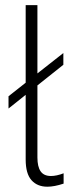

<svg xmlns="http://www.w3.org/2000/svg" viewBox="-20 -717 308 744"><path d="M163.5 6.5Q124.5 6.5 102 -18.8Q79.5 -44 79.5 -99V-349.5L13 -296.5V-344L79.5 -396.5V-697H125V-432.5L225.5 -511.5V-466L125 -386V-106.5Q125 -71 137.5 -53Q150 -35 177.5 -35Q199 -35 226.5 -45.5V-5.5Q190.5 6.5 163.5 6.5Z"/></svg>

Font: Acari Sans Neue Light
Style: Regular
Weight: 300
Designer: Alfredo Marco Pradil (font), Cristiano Sobral (main changes)
Foundry: Hanken Design Co. (font), Cristiano Sobral (main changes)
Version: Version 2.459;March 19, 2022;FontCreator 14.0.0.2808 64-bit;